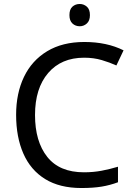

<svg xmlns="http://www.w3.org/2000/svg" viewBox="-20 -935 672 965"><path d="M403 -645Q288 -645 222 -568Q156 -491 156 -357Q156 -224 217.5 -146.5Q279 -69 402 -69Q449 -69 491 -77Q533 -85 573 -97V-19Q533 -4 490.5 3Q448 10 389 10Q280 10 207 -35Q134 -80 97.5 -163Q61 -246 61 -358Q61 -466 100.5 -548.5Q140 -631 217 -677.5Q294 -724 404 -724Q517 -724 601 -682L565 -606Q532 -621 491.5 -633Q451 -645 403 -645ZM381 -915Q401 -915 416.5 -901.5Q432 -888 432 -859Q432 -831 416.5 -817Q401 -803 381 -803Q359 -803 344 -817Q329 -831 329 -859Q329 -888 344 -901.5Q359 -915 381 -915Z"/></svg>

Font: Noto Sans Warang Citi
Style: Regular
Weight: 400
Designer: Mangu Purty
Foundry: Mangu Purty
Version: Version 3.002; ttfautohint (v1.8.4.7-5d5b)